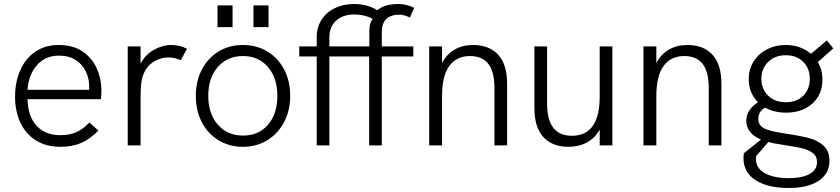

<svg xmlns="http://www.w3.org/2000/svg" viewBox="-20 -724 4184 956"><path d="M55 -243Q55 -315 80.5 -373.5Q106 -432 155 -466Q204 -500 272 -500Q344 -500 391.5 -467.5Q439 -435 462 -383Q485 -331 485 -273Q485 -247 482 -230H117Q119 -145 162 -98Q205 -51 280 -51Q326 -51 359.5 -65.5Q393 -80 425 -114L470 -74Q428 -31 383.5 -12Q339 7 280 7Q209 7 158 -25.5Q107 -58 81 -114.5Q55 -171 55 -243ZM424 -277V-295Q424 -332 408 -367Q392 -402 358 -424.5Q324 -447 273 -447Q205 -447 163.5 -399Q122 -351 117 -277Z M616 -493H680V-407Q702 -450 745 -475Q788 -500 831 -500Q876 -500 911 -481L880 -424Q850 -438 820 -438Q777 -438 740.5 -413.5Q704 -389 689 -339Q680 -309 680 -241V0H616Z M955 -247Q955 -320 985 -377.5Q1015 -435 1068 -467.5Q1121 -500 1190 -500Q1258 -500 1311.5 -467.5Q1365 -435 1395 -377.5Q1425 -320 1425 -247Q1425 -174 1394.5 -116Q1364 -58 1310.5 -25.5Q1257 7 1190 7Q1122 7 1068.5 -25.5Q1015 -58 985 -115.5Q955 -173 955 -247ZM1361 -247Q1361 -336 1314 -390.5Q1267 -445 1190 -445Q1112 -445 1064.5 -390.5Q1017 -336 1017 -247Q1017 -158 1064.5 -103.5Q1112 -49 1190 -49Q1268 -49 1314.5 -103Q1361 -157 1361 -247ZM1242 -697H1317V-589H1242ZM1063 -697H1138V-589H1063Z M1557 -443H1470V-493H1557V-539Q1557 -589 1581.5 -626.5Q1606 -664 1648.5 -684Q1691 -704 1743 -704Q1810 -704 1859 -673Q1894 -704 1964 -704Q2004 -704 2042 -685L2021 -637Q1990 -651 1970 -651Q1881 -651 1881 -564V-493H2038V-443H1881V0H1818V-443H1620V0H1557ZM1819 -493V-570Q1819 -609 1836 -630Q1795 -652 1746 -652Q1687 -652 1653.5 -621Q1620 -590 1620 -538V-493Z M2117 -493H2181V-410Q2204 -454 2243.5 -477Q2283 -500 2335 -500Q2416 -500 2460.5 -451.5Q2505 -403 2505 -308V0H2442V-285Q2442 -367 2411.5 -406Q2381 -445 2320 -445Q2254 -445 2217.5 -396Q2181 -347 2181 -244V0H2117Z M2641 -186V-493H2704V-208Q2704 -48 2827 -48Q2966 -48 2966 -243V-493H3029V0H2966V-79Q2942 -36 2902 -14.5Q2862 7 2810 7Q2730 7 2685.5 -41.5Q2641 -90 2641 -186Z M3184 -493H3248V-410Q3271 -454 3310.5 -477Q3350 -500 3402 -500Q3483 -500 3527.5 -451.5Q3572 -403 3572 -308V0H3509V-285Q3509 -367 3478.5 -406Q3448 -445 3387 -445Q3321 -445 3284.5 -396Q3248 -347 3248 -244V0H3184Z M3682 65Q3682 48 3684 39L3769 -29Q3696 -60 3696 -123Q3696 -177 3754 -215Q3708 -261 3708 -330Q3708 -379 3732.5 -418Q3757 -457 3799 -478.5Q3841 -500 3892 -500Q3966 -500 4018 -456L4097 -523L4129 -483L4052 -415Q4075 -377 4075 -327Q4075 -253 4024.5 -208Q3974 -163 3894 -163Q3835 -163 3790 -188Q3756 -170 3756 -132Q3756 -99 3785.5 -84.5Q3815 -70 3879 -61Q3959 -49 4004.5 -37.5Q4050 -26 4080 1Q4110 28 4110 76Q4110 141 4056 176.5Q4002 212 3908 212Q3802 212 3742 173Q3682 134 3682 65ZM4012 -331Q4012 -384 3979 -416.5Q3946 -449 3893 -449Q3839 -449 3805 -416Q3771 -383 3771 -332Q3771 -281 3804.5 -248Q3838 -215 3893 -215Q3947 -215 3979.5 -247.5Q4012 -280 4012 -331ZM3908 163Q3972 163 4010 143Q4048 123 4048 83Q4048 53 4026 37Q4004 21 3972.5 14Q3941 7 3872 -4Q3834 -9 3806 -17L3745 53Q3744 58 3744 67Q3744 114 3788.5 138.5Q3833 163 3908 163Z"/></svg>

Font: Hanken Grotesk Light
Style: Regular
Weight: 300
Designer: Alfredo Marco Pradil
Foundry: Hanken Design Co.
Version: Version 3.014